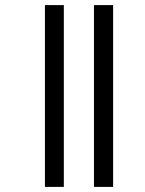

<svg xmlns="http://www.w3.org/2000/svg" viewBox="-20 -682 569 752"><path d="M156 -662H230V50H156ZM348 -662H423V50H348Z"/></svg>

Font: Noto Sans Sinhala
Style: Regular
Weight: 400
Designer: Jelle Bosma - Monotype Design Team
Foundry: Monotype Imaging Inc.
Version: Version 2.006